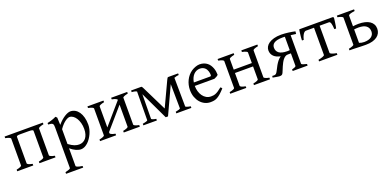

<svg xmlns="http://www.w3.org/2000/svg" viewBox="-1 -1297 4818 2359"><g transform="rotate(-20 2408.5 -117.5)"><path d="M317.4 0V-21Q349.6 -27.3 367.2 -35.2Q384.8 -43 385.7 -49.8V-398.4Q385.3 -402.3 382.8 -405.3Q380.4 -408.2 374 -410.4Q367.7 -412.6 356.4 -413.8Q345.2 -415 327.6 -415H211.9Q186.5 -414.6 177.7 -410.4Q168.9 -406.2 168.5 -398.4V-50.8Q168.5 -44.9 184.8 -36.4Q201.2 -27.8 236.8 -21V0H26.9V-21Q60.1 -27.8 77.6 -35.9Q95.2 -43.9 95.2 -50.8V-403.8Q94.2 -409.7 77.9 -418Q61.5 -426.3 26.9 -433.1V-454.1H527.3V-433.1Q494.1 -426.3 476.6 -418.2Q459 -410.2 459 -403.3V-50.8Q459 -44.9 475.3 -36.4Q491.7 -27.8 527.3 -21V0Z M978.5 -208Q978.5 -250.5 968.5 -287.1Q958.5 -323.7 941.7 -350.3Q924.8 -377 902.8 -392.1Q880.9 -407.2 857.4 -407.2Q848.6 -407.2 834.5 -401.9Q820.3 -396.5 802.2 -384Q784.2 -371.6 763.7 -350.3Q743.2 -329.1 721.7 -297.9V-104Q743.7 -87.4 762.5 -76.7Q781.2 -65.9 797.6 -59.8Q814 -53.7 828.6 -51.3Q843.3 -48.8 856.4 -48.8Q882.8 -48.8 905 -59.1Q927.2 -69.3 943.6 -89.4Q960 -109.4 969.2 -139.2Q978.5 -168.9 978.5 -208ZM1043.5 -240.2Q1043.5 -211.9 1036.4 -182.1Q1029.3 -152.3 1016.4 -124Q1003.4 -95.7 986.1 -70.3Q968.8 -44.9 948 -26.1Q927.2 -7.3 904.3 3.7Q881.3 14.6 857.4 14.6Q828.6 14.6 792.5 -1.5Q756.3 -17.6 721.7 -47.9V183.1Q721.7 190.9 740 198.7Q758.3 206.5 804.2 213.4V234.4H580.1V213.4Q612.3 205.6 630.4 198.5Q648.4 191.4 648.4 183.1V-347.2Q648.4 -365.2 646.5 -377Q644.5 -388.7 637.5 -395.8Q630.4 -402.8 616.9 -406Q603.5 -409.2 580.1 -410.2V-429.7Q596.7 -433.1 611.8 -437.3Q627 -441.4 641.1 -446Q655.3 -450.7 669.2 -456.3Q683.1 -461.9 697.3 -468.8L714.4 -451.7L718.8 -355Q743.2 -384.3 767.8 -405.8Q792.5 -427.2 814.9 -441.2Q837.4 -455.1 856.7 -461.9Q876 -468.8 890.1 -468.8Q923.3 -468.8 951.4 -453.1Q979.5 -437.5 1000 -408Q1020.5 -378.4 1032 -335.9Q1043.5 -293.5 1043.5 -240.2Z M1419.9 0V-21Q1453.1 -27.8 1470.7 -35.9Q1488.3 -43.9 1488.3 -50.8V-339.4L1251.5 -66.4V-50.8Q1251.5 -44.9 1267.8 -36.4Q1284.2 -27.8 1319.8 -21V0H1109.9V-21Q1143.1 -27.8 1160.6 -35.9Q1178.2 -43.9 1178.2 -50.8V-403.3Q1178.2 -409.2 1161.9 -417.7Q1145.5 -426.3 1109.9 -433.1V-454.1H1319.8V-433.1Q1286.6 -426.3 1269 -418.2Q1251.5 -410.2 1251.5 -403.3V-127.4L1488.3 -400.9V-403.3Q1488.3 -409.2 1471.9 -417.7Q1455.6 -426.3 1419.9 -433.1V-454.1H1629.9V-433.1Q1596.7 -426.3 1579.1 -418.2Q1561.5 -410.2 1561.5 -403.3V-50.8Q1561.5 -44.9 1577.9 -36.4Q1594.2 -27.8 1629.9 -21V0Z M2295.9 -433.1Q2283.7 -433.1 2267.6 -429.4Q2251.5 -425.8 2234.4 -418.9L2238.3 -43Q2238.3 -38.6 2256.3 -32.2Q2274.4 -25.9 2303.7 -21V0H2106.9V-21Q2134.3 -25.9 2151.9 -32Q2169.4 -38.1 2169.4 -43L2165.5 -360.8L1998.5 0H1968.3L1795.4 -363.8L1792 -43Q1792 -38.6 1807.9 -32.2Q1823.7 -25.9 1853 -21V0H1676.3V-21Q1689.9 -23.4 1701.9 -26.1Q1713.9 -28.8 1722.9 -31.7Q1731.9 -34.7 1737.1 -37.6Q1742.2 -40.5 1742.2 -43L1745.6 -418Q1728.5 -426.3 1710.7 -429.7Q1692.9 -433.1 1680.7 -433.1V-454.1H1810.5Q1814.5 -454.1 1817.1 -453.1Q1819.8 -452.1 1822.3 -448.7Q1824.7 -445.3 1827.9 -439.5Q1831.1 -433.6 1836.4 -423.8L1993.2 -105L2142.6 -423.8Q2147.9 -434.6 2151.4 -440.7Q2154.8 -446.8 2157.2 -449.7Q2159.7 -452.6 2162.1 -453.4Q2164.6 -454.1 2168.5 -454.1H2295.9V-433.1Z M2565.4 -418Q2540.5 -418 2519.5 -408.2Q2498.5 -398.4 2482.2 -380.9Q2465.8 -363.3 2454.8 -338.4Q2443.8 -313.5 2439 -283.2H2647.5Q2658.7 -283.2 2662.4 -286.9Q2666 -290.5 2666 -300.8Q2666 -309.6 2664.6 -321.8Q2663.1 -334 2658.9 -346.9Q2654.8 -359.9 2647.7 -372.6Q2640.6 -385.3 2629.4 -395.3Q2618.2 -405.3 2602.3 -411.6Q2586.4 -418 2565.4 -418ZM2746.1 -272Q2737.3 -262.2 2722.7 -253.9Q2708 -245.6 2692.4 -239.3H2435.5V-237.8Q2435.5 -201.2 2445.6 -167.2Q2455.6 -133.3 2474.1 -107.2Q2492.7 -81.1 2519.5 -65.4Q2546.4 -49.8 2580.1 -49.8Q2595.2 -49.8 2609.6 -51.5Q2624 -53.2 2640.6 -59.8Q2657.2 -66.4 2677.5 -79.6Q2697.8 -92.8 2725.1 -115.2Q2731.4 -111.8 2736.1 -105.5Q2740.7 -99.1 2743.2 -95.2Q2710.4 -59.6 2685.8 -37.8Q2661.1 -16.1 2639.4 -4.4Q2617.7 7.3 2596.4 11Q2575.2 14.6 2550.3 14.6Q2512.7 14.6 2478.8 -1.5Q2444.8 -17.6 2418.9 -47.1Q2393.1 -76.7 2377.7 -118.4Q2362.3 -160.2 2362.3 -211.9Q2362.3 -244.6 2369.6 -276.4Q2377 -308.1 2390.9 -336.4Q2404.8 -364.7 2424.8 -388.7Q2444.8 -412.6 2470.2 -430.2Q2481 -437.5 2494.4 -444.6Q2507.8 -451.7 2522.5 -457Q2537.1 -462.4 2551.5 -465.6Q2565.9 -468.8 2579.1 -468.8Q2611.3 -468.8 2636 -460Q2660.6 -451.2 2679.2 -436.3Q2697.8 -421.4 2710.4 -401.6Q2723.1 -381.8 2731.2 -359.9Q2739.3 -337.9 2742.7 -315.2Q2746.1 -292.5 2746.1 -272Z M3122.1 0V-21Q3155.3 -27.8 3172.9 -35.9Q3190.4 -43.9 3190.4 -50.8V-219.7H2953.6V-50.8Q2953.6 -44.9 2970 -36.4Q2986.3 -27.8 3022 -21V0H2812V-21Q2845.2 -27.8 2862.8 -35.9Q2880.4 -43.9 2880.4 -50.8V-403.3Q2880.4 -409.2 2864 -417.7Q2847.7 -426.3 2812 -433.1V-454.1H3022V-433.1Q2988.8 -426.3 2971.2 -418.2Q2953.6 -410.2 2953.6 -403.3V-263.7H3190.4V-403.3Q3190.4 -409.2 3174.1 -417.7Q3157.7 -426.3 3122.1 -433.1V-454.1H3332V-433.1Q3298.8 -426.3 3281.2 -418.2Q3263.7 -410.2 3263.7 -403.3V-50.8Q3263.7 -44.9 3280 -36.4Q3296.4 -27.8 3332 -21V0Z M3628.4 0V-21Q3646.5 -25.9 3657.2 -29.8Q3668 -33.7 3673.3 -37.1Q3678.7 -40.5 3680.4 -43.7Q3682.1 -46.9 3682.1 -50.8V-211.4H3643.6Q3624.5 -212.4 3608.4 -202.4Q3592.3 -192.4 3578.9 -175.8Q3565.4 -159.2 3554.2 -137.9Q3543 -116.7 3533.7 -95.2Q3524.4 -73.7 3516.6 -54Q3508.8 -34.2 3502.4 -20.5Q3498.5 -12.2 3494.1 -7.1Q3489.7 -2 3484.4 0.7Q3479 3.4 3471.9 4.4Q3464.8 5.4 3455.1 5.4Q3452.1 5.4 3444.3 4.4Q3436.5 3.4 3425 1.5Q3413.6 -0.5 3399.2 -2.9Q3384.8 -5.4 3368.7 -8.3L3372.1 -29.3Q3386.2 -27.8 3395.8 -28.1Q3405.3 -28.3 3412.1 -31Q3418.9 -33.7 3424.3 -39.1Q3429.7 -44.4 3435.5 -53.7Q3444.3 -67.4 3454.1 -88.6Q3463.9 -109.9 3477.5 -133.5Q3491.2 -157.2 3509 -180.2Q3526.9 -203.1 3551.8 -220.2Q3525.4 -226.1 3503.7 -235.8Q3481.9 -245.6 3466.6 -260.5Q3451.2 -275.4 3442.6 -295.2Q3434.1 -314.9 3434.1 -340.3Q3434.1 -363.8 3446.3 -386.7Q3458.5 -409.7 3484.6 -428Q3510.7 -446.3 3551 -457.5Q3591.3 -468.8 3647.9 -468.8Q3669.9 -468.8 3693.6 -466.8Q3717.3 -464.8 3740.7 -461.9Q3764.2 -459 3786.1 -455.1Q3808.1 -451.2 3827.1 -446.8L3823.7 -413.6Q3807.6 -416 3790.3 -418Q3772.9 -419.9 3755.4 -422.4V-50.8Q3755.4 -42 3773.4 -35.2Q3791.5 -28.3 3823.7 -21V0ZM3650.9 -429.7Q3611.3 -429.7 3584.5 -423.6Q3557.6 -417.5 3541 -406.5Q3524.4 -395.5 3517.1 -380.4Q3509.8 -365.2 3509.8 -347.2Q3509.8 -302.7 3542.2 -277.6Q3574.7 -252.4 3646.5 -251.5Q3654.8 -251.5 3662.8 -251.7Q3670.9 -252 3682.1 -253.4V-428.7Q3673.8 -429.2 3665.8 -429.4Q3657.7 -429.7 3650.9 -429.7Z M3973.6 0V-21Q3990.2 -24.4 4005.1 -28.3Q4020 -32.2 4031.5 -36.6Q4043 -41 4049.8 -45.7Q4056.6 -50.3 4056.6 -55.7V-410.2H3951.2Q3943.4 -410.2 3934.8 -405Q3926.3 -399.9 3917.7 -388.4Q3909.2 -377 3901.1 -358.4Q3893.1 -339.8 3887.2 -313.5H3864.3Q3864.3 -320.3 3864.7 -331.8Q3865.2 -343.3 3866.5 -356.9Q3867.7 -370.6 3869.4 -385Q3871.1 -399.4 3872.8 -412.6Q3874.5 -425.8 3876.2 -436.8Q3877.9 -447.8 3879.9 -454.1H4316.4L4329.6 -445.3Q4328.6 -436 4326.4 -417.2Q4324.2 -398.4 4321.3 -377.7Q4318.4 -356.9 4314.9 -337.9Q4311.5 -318.8 4308.6 -308.6H4285.6Q4284.2 -331.5 4282 -350.3Q4279.8 -369.1 4275.9 -382.3Q4272 -395.5 4266.4 -402.8Q4260.7 -410.2 4252.9 -410.2H4129.9V-55.7Q4129.9 -50.8 4136.2 -46.1Q4142.6 -41.5 4153.6 -36.9Q4164.6 -32.2 4179.9 -28.3Q4195.3 -24.4 4212.9 -21V0Z M4570.8 -226.1Q4553.7 -226.1 4539.6 -224.9Q4525.4 -223.6 4512.7 -222.2V-46.9Q4525.4 -41 4542.2 -37.6Q4559.1 -34.2 4577.6 -34.2Q4606.4 -34.2 4629.9 -40.3Q4653.3 -46.4 4669.7 -58.1Q4686 -69.8 4695.1 -87.2Q4704.1 -104.5 4704.1 -127Q4704.1 -174.3 4670.9 -200.2Q4637.7 -226.1 4570.8 -226.1ZM4596.2 -454.1V-433.1Q4571.8 -429.2 4555.9 -425.8Q4540 -422.4 4530.3 -418.5Q4520.5 -414.6 4516.6 -410.4Q4512.7 -406.2 4512.7 -401.4V-263.2Q4529.3 -265.6 4548.1 -267.1Q4566.9 -268.6 4586.4 -268.6Q4632.3 -268.6 4668.7 -259.8Q4705.1 -251 4730.5 -233.9Q4755.9 -216.8 4769.5 -191.7Q4783.2 -166.5 4783.2 -134.3Q4783.2 -103.5 4770.5 -77.9Q4757.8 -52.2 4732.9 -33.9Q4708 -15.6 4671.4 -5.4Q4634.8 4.9 4586.4 4.9Q4572.3 4.9 4549.8 4.4Q4527.3 3.9 4503.9 3.2Q4480.5 2.4 4458.7 1.7Q4437 1 4424.3 0.5Q4411.6 0 4410.6 0H4371.1V-21Q4385.7 -23.4 4398.2 -27.3Q4410.6 -31.2 4419.9 -35.2Q4429.2 -39.1 4434.3 -42.5Q4439.5 -45.9 4439.5 -48.3V-401.4Q4439.5 -406.2 4433.8 -411.1Q4428.2 -416 4418.7 -419.9Q4409.2 -423.8 4397 -427.2Q4384.8 -430.7 4371.1 -433.1V-454.1Z"/></g></svg>

Font: Gentium
Style: Regular
Weight: 400
Designer: J. Victor Gaultney
Version: Version 1.03; 2011; OFL 1.1 release